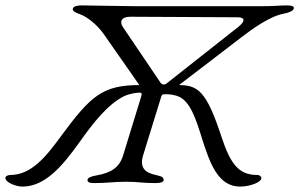

<svg xmlns="http://www.w3.org/2000/svg" viewBox="-91 -673 1108 711"><path d="M972 -653C946 -653 927 -650 875 -650H413C366 -650 243 -653 212 -653C195 -653 182 -650 179 -642C176 -633 186 -627 206 -620C236 -609 273 -576 293 -547L425 -358C288 -358 244 -316 138 -173C80 -93 25 -25 -53 -25C-59 -25 -71 -22 -71 -14C-71 3 -31 18 -8 18C77 18 141 -60 201 -143C255 -220 309 -287 367 -316C384 -325 412 -330 426 -330C434 -330 435 -327 432 -316L365 -98C351 -51 318 -33 269 -24C246 -20 233 -15 233 -6C233 2 241 5 257 5C307 5 330 0 377 0C419 0 435 5 485 5C501 5 515 2 515 -6C515 -15 510 -20 490 -24C446 -33 425 -51 439 -98L503 -305C506 -315 507 -324 516 -324C531 -324 545 -324 564 -318C613 -303 635 -231 658 -157C686 -70 716 18 798 18C832 18 877 3 877 -14C877 -21 867 -25 863 -25C796 -25 764 -60 729 -167C673 -338 641 -357 572 -358L803 -535C838 -562 906 -612 958 -622C983 -627 995 -633 997 -642C999 -650 989 -653 972 -653ZM791 -573 526 -364C522 -361 519 -360 516 -360C510 -360 506 -363 504 -366L364 -573C352 -591 356 -611 392 -611L789 -609C819 -609 816 -593 791 -573Z"/></svg>

Font: EB Garamond
Style: Italic
Weight: 400
Italic angle: -17.2°
Designer: Georg Duffner and Octavio Pardo
Foundry: Georg Duffner
Version: Version 1.000;PS 001.000;hotconv 1.0.88;makeotf.lib2.5.64775